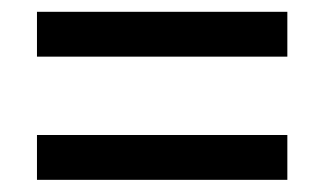

<svg xmlns="http://www.w3.org/2000/svg" viewBox="-20 -513 545 322"><path d="M42 -418V-493.2H461.9V-418ZM42 -211.4V-286.6H461.9V-211.4Z"/></svg>

Font: Open Sans SemiCondensed Medium
Style: Regular
Weight: 500
Width: 4
Designer: Monotype Design Team
Foundry: Monotype Imaging Inc.
Version: Version 3.000